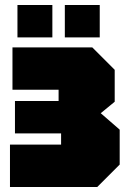

<svg xmlns="http://www.w3.org/2000/svg" viewBox="-20 -750 520 770"><path d="M460 -90 370 0H20V-170H225V-215H40V-345H215V-390H30V-560H350L440 -470V-342L384 -296L460 -230ZM50 -600V-730H190V-600ZM240 -600V-730H380V-600Z"/></svg>

Font: Tektur Condensed Black
Style: Regular
Weight: 900
Width: 3
Designer: Adam Jagosz
Foundry: Adam Jagosz
Version: Version 1.005;gftools[0.9.30]